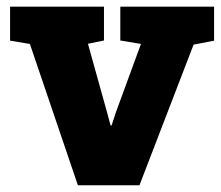

<svg xmlns="http://www.w3.org/2000/svg" viewBox="-20 -548 653 568"><path d="M210.4 0 68.4 -418 9.8 -427.7V-528.3H287.6V-428.2L240.2 -418.5L296.4 -216.8L307.1 -176.8H310.1L323.2 -216.8L397 -418L335.9 -428.2V-528.3H613.3V-427.7L552.7 -416L392.6 0Z"/></svg>

Font: Roboto Slab Black
Style: Regular
Weight: 900
Designer: Google
Version: Version 2.000; ttfautohint (v1.8.1.43-b0c9)